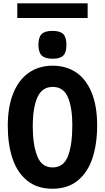

<svg xmlns="http://www.w3.org/2000/svg" viewBox="-20 -1136 640 1172"><path d="M27.5 -367.5Q27.5 -484.5 61 -567Q94.5 -649.5 156.2 -692.2Q218 -735 301.5 -735Q384 -735 445 -693.8Q506 -652.5 539.5 -570.5Q573 -488.5 573 -370.5Q573 -257 544.2 -170.2Q515.5 -83.5 454.5 -33.8Q393.5 16 300 16Q206.5 16 145.5 -33.8Q84.5 -83.5 56 -169.5Q27.5 -255.5 27.5 -367.5ZM421.5 -372Q421.5 -478.5 394.5 -542Q367.5 -605.5 302 -605.5Q237.5 -605.5 208.8 -543Q180 -480.5 180 -362.5Q180 -254 207 -184Q234 -114 301 -114Q368.5 -114 395 -183.2Q421.5 -252.5 421.5 -372ZM214.5 -862.5Q214.5 -908.5 234.2 -928Q254 -947.5 300 -947.5Q346.5 -947.5 366 -928.2Q385.5 -909 385.5 -862.5Q385.5 -816.5 366.5 -797Q347.5 -777.5 301.5 -777.5Q255 -777.5 234.8 -797.2Q214.5 -817 214.5 -862.5ZM85.5 -1115.5H515V-1026H85.5Z"/></svg>

Font: JuliaMono ExtraBold
Style: Regular
Weight: 800
Monospace: yes
Designer: cormullion
Foundry: corm
Version: Version 0.055; ttfautohint (v1.8.4)